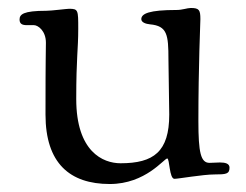

<svg xmlns="http://www.w3.org/2000/svg" viewBox="-20 -443 616 481"><path d="M29 -394C29 -383 36 -380 47 -380H65C75 -380 95 -366 95 -336C95 -300 94 -318 94 -156C94 -34 155 18 255 18C345 18 391 -46 399 -46C405 -46 404 5 417 5C427 5 488 -6 518 -6C546 -6 555 -7 555 -23C555 -33 545 -36 531 -36C523 -36 514 -35 505 -35C483 -35 477 -60 477 -140C477 -276 482 -389 482 -395C482 -418 479 -423 458 -423C449 -423 437 -418 422 -418C354 -418 334 -409 334 -395C334 -387 345 -383 356 -382C399 -378 402 -356 402 -294L404 -156C404 -63 365 -34 282 -34C238 -34 171 -63 171 -195C171 -300 176 -318 176 -371C176 -418 176 -421 153 -421C147 -421 109 -416 96 -416C38 -416 29 -407 29 -394Z"/></svg>

Font: OFL Sorts Mill Goudy
Style: Regular
Weight: 500
Version: Version 003.000